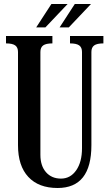

<svg xmlns="http://www.w3.org/2000/svg" viewBox="-20 -930 547 960"><path d="M10 -713V-750H242V-713Q210 -713 196 -703Q182 -693 182 -670V-156Q182 -101 210 -69Q238 -37 285 -37Q332 -37 361 -78.5Q390 -120 390 -189V-670Q390 -693 376 -703Q362 -713 330 -713V-750H497V-713Q465 -713 451 -703Q437 -693 437 -670V-204Q437 10 268 10Q173 10 121.5 -45.5Q70 -101 70 -204V-670Q70 -693 56 -703Q42 -713 10 -713ZM237 -910H318L207 -793H161ZM354 -910H435L324 -793H278Z"/></svg>

Font: Girassol
Style: Regular
Weight: 400
Width: 3
Designer: Liam Spradlin
Version: Version 1.004